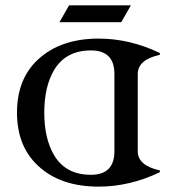

<svg xmlns="http://www.w3.org/2000/svg" viewBox="-20 -692 645 722"><path d="M239.7 -671.9H472.2L436 -608.4H203.6ZM321.8 -34.7Q410.2 -34.7 410.2 -123V-414.1Q410.2 -502.4 321.8 -502.4Q226.6 -502.4 182.6 -427.2Q146.5 -365.2 146.5 -268.6Q146.5 -171.9 182.6 -109.9Q226.1 -34.7 321.8 -34.7ZM351.1 9.8Q206.5 9.8 123 -68.8Q43.9 -142.1 43.9 -268.6Q43.9 -395 123 -468.3Q208 -546.9 351.1 -546.9Q467.8 -546.9 581.1 -492.7V-485.8Q498 -467.8 498 -413.6V-123.5Q498 -69.3 581.1 -51.3V-44.4Q467.8 9.8 351.1 9.8Z"/></svg>

Font: Modern Antiqua
Style: Book
Weight: 400
Designer: Wojciech Kalinowski "wmk69" (wmk69@o2.pl)
Foundry: Wojciech Kalinowski "wmk69" (wmk69@o2.pl)
Version: Version 3.1.0; 2021-05-28